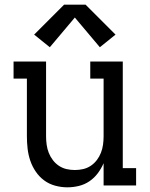

<svg xmlns="http://www.w3.org/2000/svg" viewBox="-20 -793 640 821"><path d="M268 8Q242 8 216 1Q190 -6 169 -21.5Q148 -37 133 -59Q118 -81 109.5 -106Q101 -131 98 -157.5Q95 -184 95 -210V-457H38V-530H177V-210Q177 -192 179.5 -174Q182 -156 188.5 -139.5Q195 -123 206 -108.5Q217 -94 232 -84Q247 -74 264.5 -70Q282 -66 300 -66Q318 -66 335.5 -70Q353 -74 368 -84Q383 -94 394 -108.5Q405 -123 411.5 -139.5Q418 -156 420.5 -174Q423 -192 423 -210V-457H366V-530H505V-74H562V0H423V-95Q413 -72 398 -52Q383 -32 362.5 -18Q342 -4 317.5 2Q293 8 268 8ZM193 -591 126 -645 254 -773H346L474 -645L407 -591L300 -718Z"/></svg>

Font: Iosevka Slab Extended
Style: Regular
Weight: 400
Width: 7
Monospace: yes
Designer: Belleve Invis
Foundry: Belleve Invis
Version: Version 11.1.1; ttfautohint (v1.8.3)